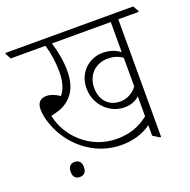

<svg xmlns="http://www.w3.org/2000/svg" viewBox="-145 -740 903 911"><g transform="rotate(-20 306.5 -285.0)"><path d="M346 -23C405 -23 456 -39 496 -68V-15L528 5H534V-589H637V-595L621 -622H-24V-616L-9 -589H166C180 -544 186 -497 186 -451C186 -400 174 -364 154 -340C131 -355 109 -364 88 -364C59 -364 41 -347 41 -315C41 -288 47 -260 58 -232C96 -125 203 -23 346 -23ZM421 -186C450 -186 476 -195 496 -214V-113C450 -76 398 -58 336 -58C195 -58 98 -165 79 -267C93 -270 107 -274 123 -279C189 -304 223 -359 223 -440C223 -490 214 -540 199 -589H496V-437C472 -455 443 -465 409 -465C339 -465 280 -411 280 -333C280 -290 297 -251 325 -225C350 -201 383 -186 421 -186ZM315 -322C315 -388 362 -431 422 -431C451 -431 473 -424 496 -409V-263C472 -233 442 -219 410 -219C354 -219 315 -258 315 -322ZM107 52C129 52 141 39 141 14C141 -11 129 -24 107 -24C86 -24 74 -11 74 14C74 39 86 52 107 52Z"/></g></svg>

Font: Noto Serif Devanagari Condensed ExtraLight
Style: Regular
Weight: 200
Width: 3
Designer: Universal Thirst, Indian Type Foundry and the Monotype Design Team
Foundry: Monotype Imaging Inc.
Version: Version 2.004